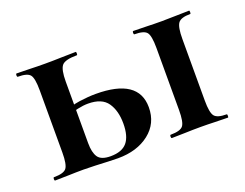

<svg xmlns="http://www.w3.org/2000/svg" viewBox="-71 -517 830 651"><g transform="rotate(-20 343.5 -192.0)"><path d="M453 0Q450 0 450 -6Q450 -12 453 -12Q488 -12 498 -25Q508 -38 508 -81V-305Q508 -349 498 -361.5Q488 -374 454 -374Q451 -374 451 -380Q451 -386 454 -386Q475 -386 501.5 -385Q528 -384 556 -384Q583 -384 609 -385Q635 -386 655 -386Q657 -386 657 -380Q657 -374 655 -374Q621 -374 611 -360Q601 -346 601 -303V-81Q601 -38 611 -25Q621 -12 655 -12Q657 -12 657 -6Q657 0 655 0Q634 0 608.5 -1Q583 -2 556 -2Q528 -2 501.5 -1Q475 0 453 0ZM180 -303V-81Q180 -47 191.5 -30Q203 -13 237 -13Q278 -13 296.5 -35Q315 -57 315 -103Q315 -149 295 -178Q275 -207 225 -207Q208 -207 187.5 -202.5Q167 -198 144 -187L138 -206Q170 -220 202 -224.5Q234 -229 261 -229Q415 -229 415 -125Q415 -67 371 -32.5Q327 2 258 2Q244 2 222 1Q200 0 176.5 -1Q153 -2 135 -2Q107 -2 80.5 -1Q54 0 32 0Q29 0 29 -6Q29 -12 32 -12Q67 -12 77 -25Q87 -38 87 -81V-305Q87 -349 77 -361.5Q67 -374 33 -374Q30 -374 30 -380Q30 -386 33 -386Q54 -386 80.5 -385Q107 -384 135 -384Q165 -384 194 -385Q223 -386 246 -386Q248 -386 248 -380Q248 -374 246 -374Q203 -374 191.5 -360Q180 -346 180 -303Z"/></g></svg>

Font: Cormorant Garamond Light
Style: Regular
Weight: 300
Designer: Christian Thalmann (Catharsis Fonts)
Foundry: Catharsis Fonts
Version: Version 4.001